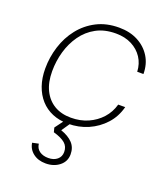

<svg xmlns="http://www.w3.org/2000/svg" viewBox="-139 -624 831 956"><g transform="rotate(20 276.5 -146.5)"><path d="M251 10Q205 10 168 -5.5Q131 -21 105 -50Q79 -79 65 -119.5Q51 -160 51 -210Q51 -270 69 -327Q87 -384 122.5 -429Q158 -474 209.5 -500.5Q261 -527 328 -527Q385 -527 428 -504.5Q471 -482 495.5 -442.5Q520 -403 520 -351H487Q485 -393 464 -425Q443 -457 407 -475.5Q371 -494 323 -494Q263 -494 219 -470Q175 -446 146 -405Q117 -364 102.5 -313.5Q88 -263 88 -209Q88 -150 108.5 -108.5Q129 -67 166 -45Q203 -23 254 -23Q304 -23 344.5 -41Q385 -59 413.5 -90.5Q442 -122 454 -165H491Q477 -111 441.5 -72Q406 -33 357 -11.5Q308 10 251 10ZM214 234Q174 234 147.5 213.5Q121 193 116 160L149 153Q152 178 170.5 191Q189 204 217 204Q246 204 264 189Q282 174 282 149Q282 120 262 103Q242 86 200 74L194 51L240 -11L272 -8L231 52Q272 66 294 89.5Q316 113 316 149Q316 187 286.5 210.5Q257 234 214 234Z"/></g></svg>

Font: Mona Sans ExtraLight
Style: Italic
Weight: 200
Italic angle: -11.6951°
Designer: Deni Anggara
Foundry: GitHub
Version: Version 2.000